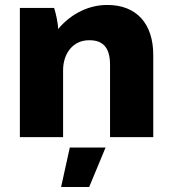

<svg xmlns="http://www.w3.org/2000/svg" viewBox="-20 -552 689 773"><path d="M60 0H234V-269C234 -338 275 -390 338 -390H341C396 -390 423 -358 423 -292V0H597V-331C597 -457 529 -532 413 -532H410C343 -532 269 -501 214 -435C214 -457 205 -498 198 -520H60ZM226 201H339L405 42H261Z"/></svg>

Font: Fixel Display ExtraBold
Style: Regular
Weight: 800
Designer: AlfaBravo + MacPaw
Foundry: Kyrylo Tkachov, Marchela Mozhyna, Serhii Makarenko, Maria Weinstein, Zakhar Kryvoshyya
Version: Version 1.211